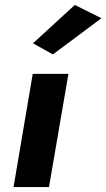

<svg xmlns="http://www.w3.org/2000/svg" viewBox="-20 -760 432 780"><path d="M113 -460 35 0H179L258 -460ZM392 -686 284 -740 114 -584 195 -539Z"/></svg>

Font: Jost
Style: Bold Italic
Weight: 700
Italic angle: -5°
Version: Version 3.710